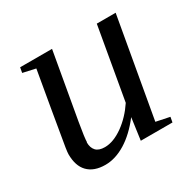

<svg xmlns="http://www.w3.org/2000/svg" viewBox="-112 -580 724 714"><g transform="rotate(-30 250.0 -222.5)"><path d="M131 -94 130 -93Q130 -70 142 -57Q154 -44 180 -44Q217 -44 259 -74Q299 -103 329 -148L383 -457H464L389 -32L447 -20L443 2H307L320 -92Q280 -40 236 -13Q192 14 149 14Q100 14 74 -13Q49 -39 49 -89Q49 -96 52 -116Q53 -121 58.5 -154.5Q64 -188 77.5 -266.5Q91 -345 105 -425L51 -437L55 -459H192L142 -175Q131 -111 131 -94Z"/></g></svg>

Font: Libra Serif Modern
Style: Italic
Weight: 400
Italic angle: -12°
Designer: Stefan Peev, Context Ltd
Foundry: Stefan Peev, Context Ltd
Version: Version 1.000